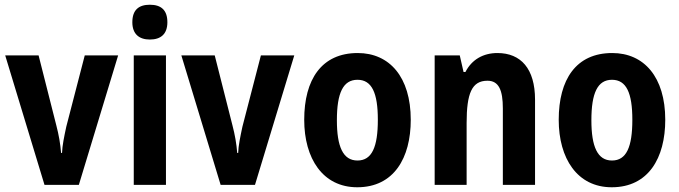

<svg xmlns="http://www.w3.org/2000/svg" viewBox="-20 -781 2868 811"><path d="M168 0H313L479 -547H338L260 -246C251 -204 243 -166 242 -135H238C235 -174 228 -213 218 -251L143 -547H2Z M613 -761C566 -761 539 -739 539 -687C539 -637 568 -614 613 -614C659 -614 687 -637 687 -687C687 -738 661 -761 613 -761ZM681 -547H545V0H681Z M912 0H1057L1223 -547H1082L1004 -246C995 -204 987 -166 986 -135H982C979 -174 972 -213 962 -251L887 -547H746Z M1715 -275C1715 -456 1625 -557 1491 -557C1338 -557 1265 -445 1265 -275C1265 -112 1343 10 1489 10C1644 10 1715 -114 1715 -275ZM1403 -273C1403 -388 1429 -444 1490 -444C1551 -444 1576 -388 1576 -275C1576 -160 1551 -103 1490 -103C1429 -103 1403 -161 1403 -273Z M2081 -557C2022 -557 1973 -530 1946 -477H1938L1922 -547H1816V0H1951V-261C1951 -387 1973 -440 2039 -440C2087 -440 2104 -400 2104 -323V0H2240V-360C2240 -491 2180 -557 2081 -557Z M2790 -275C2790 -456 2700 -557 2566 -557C2413 -557 2340 -445 2340 -275C2340 -112 2418 10 2564 10C2719 10 2790 -114 2790 -275ZM2478 -273C2478 -388 2504 -444 2565 -444C2626 -444 2651 -388 2651 -275C2651 -160 2626 -103 2565 -103C2504 -103 2478 -161 2478 -273Z"/></svg>

Font: Noto Sans Devanagari Condensed
Style: Bold
Weight: 700
Width: 3
Designer: Jelle Bosma - Monotype Design Team
Foundry: Monotype Imaging Inc.
Version: Version 2.004